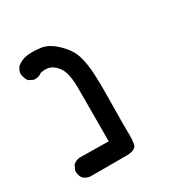

<svg xmlns="http://www.w3.org/2000/svg" viewBox="-135 -558 771 795"><g transform="rotate(-30 250.0 -161.0)"><path d="M31.2 76.2Q31.2 73.2 31.7 68.8L42.5 46.4Q56.2 34.7 73.7 32.7H74.2L212.4 34.7Q212.9 -112.8 212.9 -163.6Q212.9 -214.4 212.9 -228Q212.4 -267.6 203.6 -296.4Q195.3 -323.7 170.9 -342.3Q155.3 -354.5 132.8 -354.5Q122.1 -354.5 109.9 -351.6Q96.7 -340.8 78.1 -340.8Q75.2 -340.8 70.8 -341.3L48.8 -352.5Q37.6 -370.1 35.6 -389.6Q37.6 -407.7 48.8 -420.9Q72.3 -439.9 101.1 -442.9Q111.3 -443.8 126.7 -443.8Q142.1 -443.8 164.1 -440.9Q201.7 -435.5 240.2 -396.5Q273.9 -363.3 285.6 -325.2Q297.4 -287.1 299.8 -233.4Q301.3 -199.7 301.3 -160.6Q301.3 -121.6 300.8 -94.7Q300.3 -67.9 300.3 -51.5Q300.3 -35.2 300 -21.2Q299.8 -7.3 299.8 4.4Q299.8 27.8 300 37.8Q300.3 47.9 300.3 56.2Q300.3 80.6 296.9 97.7Q291.5 122.6 246.6 122.6H74.2H73.7Q56.2 120.6 43 109.4Q31.2 95.7 31.2 76.2Z"/></g></svg>

Font: Bakudai
Style: Medium
Weight: 500
Version: Version 1.48